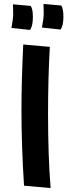

<svg xmlns="http://www.w3.org/2000/svg" viewBox="-20 -930 342 975"><path d="M98 -704 233 -692Q224 -534 224 -351Q224 -138 237 25L102 13Q89 -191 89 -368Q89 -520 98 -704ZM46 -908 136 -900Q147 -884 147 -843Q147 -800 133 -778L38 -788Q47 -838 47 -854Q47 -890 46 -908ZM201 -910 291 -902Q302 -886 302 -845Q302 -802 288 -780L193 -790Q202 -840 202 -856Q202 -892 201 -910Z"/></svg>

Font: Boogaloo
Style: Regular
Weight: 400
Designer: John Vargas Beltran
Foundry: John Vargas Beltran
Version: Version 1.001